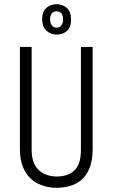

<svg xmlns="http://www.w3.org/2000/svg" viewBox="-20 -884 537 916"><path d="M250 12Q201 12 161 -8Q121 -28 98 -69.5Q75 -111 75 -175V-660H131V-169Q131 -105 164 -73.5Q197 -42 252 -42Q304 -42 335 -71Q366 -100 366 -169V-660H422V-175Q422 -115 405.5 -78Q389 -41 363 -21.5Q337 -2 307 5Q277 12 250 12ZM250 -719Q222 -719 201.5 -737.5Q181 -756 181 -793Q181 -829 201.5 -846.5Q222 -864 250 -864Q279 -864 299 -846Q319 -828 319 -791Q319 -753 299 -736Q279 -719 250 -719ZM250 -752Q265 -752 273 -763.5Q281 -775 281 -791Q281 -830 250 -830Q235 -830 227 -820Q219 -810 219 -793Q219 -775 227 -763.5Q235 -752 250 -752Z"/></svg>

Font: Bricolage Grotesque 10pt Condensed ExtraLight
Style: Regular
Weight: 200
Width: 3
Designer: Mathieu Triay
Foundry: Atelier Triay
Version: Version 1.000; ttfautohint (v1.8.4.7-5d5b);gftools[0.9.32]